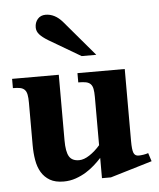

<svg xmlns="http://www.w3.org/2000/svg" viewBox="-50 -575 519 626"><g transform="rotate(-5 210.0 -262.5)"><path d="M288.1 11.2H258.8V-55.2Q249.5 -44.9 236.6 -33.2Q223.6 -21.5 208 -11.7Q192.4 -2 173.6 4.6Q154.8 11.2 133.8 11.2Q106.4 11.2 88.9 1Q71.3 -9.3 61 -26.6Q50.8 -43.9 46.9 -66.9Q43 -89.8 43 -115.7V-254.9Q43 -271 41 -281Q39.1 -291 33.7 -296.9Q28.3 -302.7 19 -304.7Q9.8 -306.6 -4.9 -306.6V-336.9H147.9V-122.1Q147.9 -85.4 157.2 -69.6Q166.5 -53.7 189.9 -53.7Q205.6 -53.7 223.9 -65.7Q242.2 -77.6 258.8 -96.7V-254.9Q258.8 -271 256.8 -281Q254.9 -291 249.3 -296.9Q243.7 -302.7 233.9 -304.7Q224.1 -306.6 209 -306.6V-336.9H363.8V-101.6Q363.8 -72.3 368.2 -62Q372.6 -51.8 384.3 -51.8Q390.6 -51.8 400.1 -53.2Q409.7 -54.7 416 -57.1L424.8 -29.8ZM227.5 -391.1 123 -452.6Q104.5 -463.9 95.5 -474.1Q86.4 -484.4 86.4 -497.1Q86.4 -513.2 95.9 -524.4Q105.5 -535.6 122.1 -535.6Q136.7 -535.6 150.6 -528.6Q164.6 -521.5 177.2 -506.8L275.4 -391.1Z"/></g></svg>

Font: Scheherazade
Style: Bold
Weight: 700
Version: Version 2.100 (build 932/914)